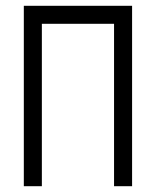

<svg xmlns="http://www.w3.org/2000/svg" viewBox="-20 -645 540 665"><path d="M62.5 -625Q62.5 -625 62.5 0H125V-562.5H375V0H437.5Q437.5 0 437.5 -625Z"/></svg>

Font: BFUnifontExMono
Style: Regular
Weight: 500
Version: Version 15.0.06